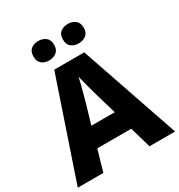

<svg xmlns="http://www.w3.org/2000/svg" viewBox="-211 -1066 1129 1208"><g transform="rotate(-30 353.5 -462.0)"><path d="M521 0 477 -153H230L186 0H0L243 -717H461L707 0ZM397 -438Q392 -456 383.5 -486.5Q375 -517 366.5 -549Q358 -581 353 -603Q349 -581 340.5 -548.5Q332 -516 324 -485.5Q316 -455 311 -438L269 -295H439ZM171 -853Q171 -890 192.5 -907Q214 -924 245 -924Q276 -924 298.5 -907Q321 -890 321 -853Q321 -817 298.5 -800Q276 -783 245 -783Q214 -783 192.5 -800Q171 -817 171 -853ZM385 -853Q385 -890 406.5 -907Q428 -924 461 -924Q491 -924 513.5 -907Q536 -890 536 -853Q536 -817 513.5 -800Q491 -783 461 -783Q428 -783 406.5 -800Q385 -817 385 -853Z"/></g></svg>

Font: Noto Sans ExtraBold
Style: Regular
Weight: 800
Designer: Monotype Design Team
Foundry: Monotype Imaging Inc.
Version: Version 2.007